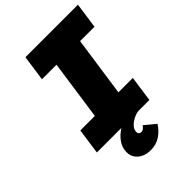

<svg xmlns="http://www.w3.org/2000/svg" viewBox="-262 -811 1140 1140"><g transform="rotate(-45 307.5 -241.5)"><path d="M74 0 97 -162H219L273 -538H151L174 -700H615L592 -538H471L417 -162H538L515 0ZM311 217Q275 217 248.5 203Q222 189 209 164.5Q196 140 201 108Q204 82 219.5 58Q235 34 260.5 14Q286 -6 320.5 -22.5Q355 -39 395 -49L421 0Q397 4 376 15.5Q355 27 341.5 42Q328 57 326 73Q324 85 329.5 93Q335 101 346 101Q357 101 364.5 95.5Q372 90 381 78L449 134Q427 170 392 193.5Q357 217 311 217Z"/></g></svg>

Font: Lexend ExtBd
Style: Italic
Weight: 800
Italic angle: -8.13011°
Designer: Bonnie Shaver-Troup, Thomas Jockin
Foundry: Lexend
Version: Version 1.007